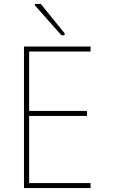

<svg xmlns="http://www.w3.org/2000/svg" viewBox="-20 -949 570 969"><path d="M101 0V-714H437V-689H127V-389H419V-364H127V-25H437V0ZM290 -771 156 -922V-929H186L306 -781V-771Z"/></svg>

Font: Noto Sans Mono Condensed Thin
Style: Regular
Weight: 100
Width: 3
Designer: Monotype Design Team
Foundry: Monotype Imaging Inc.
Version: Version 2.014; ttfautohint (v1.8.4.7-5d5b)